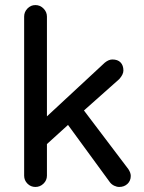

<svg xmlns="http://www.w3.org/2000/svg" viewBox="-20 -739 572 765"><path d="M76.2 -39.1V-672.9Q76.2 -691.4 89.4 -705.1Q102.5 -718.8 121.1 -718.8Q139.6 -718.8 153.3 -705.1Q167 -691.4 167 -672.9V-275.4L397.5 -489.3Q413.1 -502 427.7 -502Q449.2 -502 460.4 -490.2Q471.7 -478.5 471.7 -458Q471.7 -442.4 455.1 -423.8L314.5 -298.8L491.2 -65.4Q501 -50.8 501 -38.1Q501 -18.6 487.8 -6.3Q474.6 5.9 455.1 5.9Q445.3 5.9 435.1 1Q424.8 -3.9 418 -12.7L251 -241.2L167 -165V-39.1Q167 -20.5 153.3 -7.3Q139.6 5.9 121.1 5.9Q102.5 5.9 89.4 -7.3Q76.2 -20.5 76.2 -39.1Z"/></svg>

Font: KTXP_ComRound
Style: Medium
Weight: 500
Version: Version 1.01;May 16, 2022;FontCreator 13.0.0.2683 64-bit